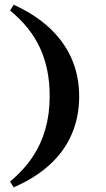

<svg xmlns="http://www.w3.org/2000/svg" viewBox="-20 -651 454 825"><path d="M38.7 154 23.4 129Q82.3 79.8 119.4 24.2Q156.5 -31.5 175 -96.4Q193.5 -161.3 193.5 -237.9Q193.5 -354.8 152 -444.8Q110.5 -534.7 23.4 -605.6L38.7 -630.6Q131.5 -588.7 194 -529.8Q256.5 -471 288.3 -397.6Q320.2 -324.2 320.2 -236.3Q320.2 -148.4 288.3 -74.6Q256.5 -0.8 194 56.5Q131.5 113.7 38.7 154Z"/></svg>

Font: Playfair 9pt Black
Style: Regular
Weight: 900
Designer: Claus Eggers Sørensen
Foundry: Claus Eggers Sørensen
Version: Version 2.203